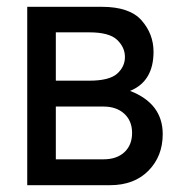

<svg xmlns="http://www.w3.org/2000/svg" viewBox="-20 -544 528 564"><path d="M279 -524Q361 -524 396 -484Q431 -444 431 -392Q431 -305 362 -277Q458 -240 458 -150Q458 -85 416 -42.5Q374 0 303 0H60V-524ZM144 -231V-76H284Q323 -76 345.5 -97Q368 -118 368 -153.5Q368 -189 345 -210Q322 -231 284 -231ZM242 -449H144V-307H242Q301 -307 324 -327.5Q347 -348 347 -376.5Q347 -405 324 -427Q301 -449 242 -449Z"/></svg>

Font: Autonym
Style: Regular
Weight: 500
Version: Version 1.0.20131126